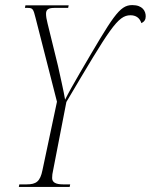

<svg xmlns="http://www.w3.org/2000/svg" viewBox="-20 -735 593 755"><path d="M54 0H254L256 -10H228C199 -10 185 -18 185 -35C185 -46 186 -52 189 -66L241 -334C412 -623 443 -675 493 -675C513 -675 529 -666 536 -644C548 -650 553 -658 553 -671C553 -691 541 -715 500 -715C449 -715 424 -670 294 -448C268 -403 248 -368 236 -343C231 -374 216 -439 208 -476L167 -643C163 -658 161 -671 161 -681C161 -698 171 -704 195 -704H248L250 -714H80L78 -704H88C109 -704 111 -700 120 -664L204 -335L147 -66C138 -21 122 -10 85 -10H56Z"/></svg>

Font: Noto Serif Display ExtraCondensed ExtraLight
Style: Italic
Weight: 200
Width: 2
Italic angle: -12°
Designer: Monotype Design Team
Foundry: Monotype Imaging Inc.
Version: Version 2.009